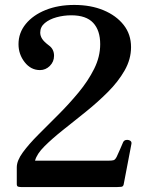

<svg xmlns="http://www.w3.org/2000/svg" viewBox="-20 -758 607 778"><path d="M67 0Q60 0 54 -1.5Q48 -3 48 -12V-80Q48 -107 72.5 -140.5Q97 -174 135.5 -212.5Q174 -251 217 -294Q260 -337 298.5 -383.5Q337 -430 361.5 -479Q386 -528 386 -579Q386 -635 357.5 -665.5Q329 -696 269 -696Q238 -696 209 -688Q180 -680 161.5 -664.5Q143 -649 143 -626Q143 -613 150.5 -601Q158 -589 178 -574Q199 -559 199 -532Q199 -508 182 -491Q165 -474 142 -474Q105 -474 80 -506Q55 -538 55 -579Q55 -625 84.5 -661Q114 -697 165 -717.5Q216 -738 281 -738Q348 -738 399.5 -716.5Q451 -695 481 -657Q511 -619 511 -567Q511 -518 485 -472.5Q459 -427 417 -385Q375 -343 327 -304.5Q279 -266 235 -231Q191 -196 160 -165Q129 -134 122 -107H418Q419 -107 421 -107Q434 -107 440.5 -109Q447 -111 453 -123Q458 -134 466.5 -153Q475 -172 479 -182Q483 -190 492 -191Q501 -192 508 -187.5Q515 -183 512 -172L481 -10Q479 -2 471.5 -1Q464 0 454 0Q452 0 451 0Z"/></svg>

Font: Zen Antique
Style: Regular
Weight: 400
Designer: Yoshimichi Ohira
Foundry: Positype
Version: Version 1.001